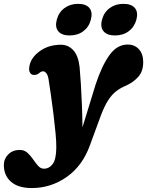

<svg xmlns="http://www.w3.org/2000/svg" viewBox="-126 -706 746 972"><path d="M358 -278Q389 -372.5 427.8 -426.5Q466.5 -480.5 520 -480.5Q556 -480.5 577.5 -456.5Q599 -432.5 599 -391.5Q599 -346 574.8 -318Q550.5 -290 512 -272.5Q484 -261 462 -244Q440 -227 421.2 -197.8Q402.5 -168.5 384.5 -121L330 27.5Q292.5 133 212.2 189.5Q132 246 35 246Q-34 246 -70.2 214.2Q-106.5 182.5 -106.5 129.5Q-106.5 98 -84 75.5Q-61.5 53 -26 53Q-3.5 53 12.5 67.2Q28.5 81.5 41.5 100.5Q54.5 119.5 67.2 133.8Q80 148 96.5 148Q123 148 140.8 124.2Q158.5 100.5 159 41.5Q159.5 13 155.2 -32Q151 -77 144.8 -127.5Q138.5 -178 131.8 -224.8Q125 -271.5 120 -303.5Q117 -324 109 -334.5Q101 -345 92.5 -345Q82 -345 72.5 -336Q65.5 -329.5 56.2 -327.5Q47 -325.5 39 -327.5Q30 -330 24.2 -341.5Q18.5 -353 24.5 -378.5Q34.5 -418.5 78.2 -449Q122 -479.5 182.5 -479.5Q219.5 -479.5 245 -451.8Q270.5 -424 277 -366.5Q280.5 -329.5 283.5 -279Q286.5 -228.5 288.8 -172.2Q291 -116 291.5 -61.5ZM226.5 -526.5Q186.5 -526.5 169 -547.8Q151.5 -569 161.5 -606.5Q171.5 -644 200.5 -665.2Q229.5 -686.5 269.5 -686.5Q309.5 -686.5 326.8 -665.2Q344 -644 334 -606.5Q324.5 -569.5 295.8 -548Q267 -526.5 226.5 -526.5ZM456 -526.5Q416 -526.5 398.2 -547.8Q380.5 -569 390.5 -606.5Q400.5 -644 429.5 -665.2Q458.5 -686.5 498.5 -686.5Q539.5 -686.5 557 -665.2Q574.5 -644 564.5 -606.5Q554.5 -569.5 525.8 -548Q497 -526.5 456 -526.5Z"/></svg>

Font: Fraunces 9pt S100
Style: Bold Italic
Weight: 700
Italic angle: -16°
Version: Version 1.000; ttfautohint (v1.8.3)